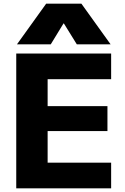

<svg xmlns="http://www.w3.org/2000/svg" viewBox="-20 -1020 678 1040"><path d="M68 0V-730H582V-591H238V-445H562V-310H238V-139H582V0ZM72 -780 230 -1000H421L579 -780H396L326 -893H324L255 -780Z"/></svg>

Font: M PLUS 1 Thin ExtraBold
Style: Regular
Weight: 800
Version: Version 1.001